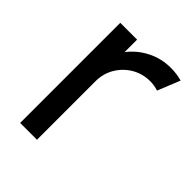

<svg xmlns="http://www.w3.org/2000/svg" viewBox="-157 -596 678 678"><g transform="rotate(45 182.5 -257.0)"><path d="M60 0V-500H144V-437.5Q170.5 -472.5 211 -493.2Q251.5 -514 299 -514Q328 -514 355 -506.5L321 -422.5Q300.5 -429 281 -429Q243 -429 212 -410.8Q181 -392.5 162.5 -361.5Q144 -330.5 144 -292.5V0Z"/></g></svg>

Font: Urbanist Medium
Style: Regular
Weight: 500
Designer: Corey Hu
Foundry: Corey Hu
Version: Version 1.321; ttfautohint (v1.8.4.7-5d5b)